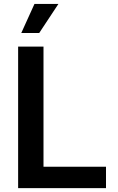

<svg xmlns="http://www.w3.org/2000/svg" viewBox="-20 -967 605 987"><path d="M73.2 0V-727.5H203.6V-109.9H524.9V0ZM89.4 -797.4 157.2 -946.8H280.3L181.6 -797.4Z"/></svg>

Font: Inter-SemiBold
Style: Regular
Weight: 600
Designer: Rasmus Andersson
Foundry: rsms
Version: Version 4.000;git-a52131595